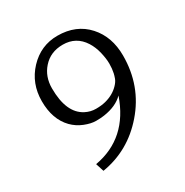

<svg xmlns="http://www.w3.org/2000/svg" viewBox="-175 -638 1016 1053"><g transform="rotate(-30 333.5 -111.0)"><path d="M163.1 221.7Q379.4 183.1 457.5 -43Q413.6 1 334.5 12.7Q313.5 16.1 282 16.1Q250.5 16.1 210.7 0.2Q170.9 -15.6 141.1 -45.9Q77.6 -111.3 77.6 -225.6Q77.6 -337.9 150.9 -416Q225.1 -494.6 330.6 -494.6Q449.2 -494.6 520 -416Q588.9 -339.4 588.9 -220.7Q588.9 -28.8 467.8 110.4Q351.1 245.1 179.7 273.4ZM495.6 -161.1Q501.5 -188 501.5 -219.5Q501.5 -251 491.7 -292.5Q481.9 -334 461.4 -366.2Q416 -437.5 331.5 -437.5Q253.4 -437.5 206.1 -383.8Q161.1 -333.5 161.1 -259.3Q161.1 -103 249.5 -57.6Q280.3 -41.5 314.7 -41.5Q349.1 -41.5 375.2 -48.1Q401.4 -54.7 423.8 -67.1Q446.3 -79.6 463.6 -97.7Q481 -115.7 487.1 -132.8Q493.2 -149.9 495.6 -161.1Z"/></g></svg>

Font: Habibi
Style: Regular
Weight: 400
Designer: Magnus Gaarde
Foundry: Magnus Gaarde
Version: Version 1.001